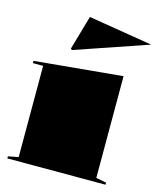

<svg xmlns="http://www.w3.org/2000/svg" viewBox="-112 -823 748 903"><g transform="rotate(15 262.5 -371.5)"><path d="M10 0V-10L60 -20V-464H10V-475L438 -515V-20L488 -10V0ZM172 -571 165 -576 213 -743 525 -692Z"/></g></svg>

Font: Kalnia SemiExpanded
Style: Bold
Weight: 700
Width: 6
Designer: Frida Medrano
Foundry: Frida Medrano
Version: Version 1.105